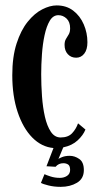

<svg xmlns="http://www.w3.org/2000/svg" viewBox="-20 -550 374 727"><path d="M210 157.5Q184.5 157.5 163.5 152.2Q142.5 147 135 142.5L148.5 109.5Q154 112.5 170.8 118Q187.5 123.5 207 123.5Q222.5 123.5 234 115.8Q245.5 108 245.5 93.5Q245.5 78 238 73Q230.5 68 220 68Q201.5 68 190.5 81.5L156 79.5L182.5 10.5Q137.5 6.5 102.2 -29.2Q67 -65 46.8 -125.8Q26.5 -186.5 26.5 -265Q26.5 -335 42.8 -385.2Q59 -435.5 84.8 -467.5Q110.5 -499.5 139.8 -514.5Q169 -529.5 194.5 -529.5Q231.5 -529.5 257.5 -509.5Q283.5 -489.5 297.2 -457.5Q311 -425.5 311 -390Q311 -362 299 -346.8Q287 -331.5 268.5 -331.5Q249 -331.5 236.8 -344.8Q224.5 -358 224.5 -380Q224.5 -394 229.8 -402.5Q235 -411 240.2 -419.8Q245.5 -428.5 245.5 -443Q245.5 -467 232 -479.8Q218.5 -492.5 201 -492.5Q181 -492.5 168.5 -471.5Q156 -450.5 148.8 -416.8Q141.5 -383 138.8 -344Q136 -305 136 -268.5Q136 -228 139 -185.8Q142 -143.5 150 -108.2Q158 -73 172.5 -51.2Q187 -29.5 209.5 -29.5Q238 -29.5 253 -45.5Q268 -61.5 275.5 -83L303.5 -59.5Q295 -38 274 -18.5Q253 1 219.5 8L201 52.5Q203 49.5 215.2 44.8Q227.5 40 244 40Q263 40 280.2 52Q297.5 64 297.5 94Q297.5 126.5 271.5 142Q245.5 157.5 210 157.5Z"/></svg>

Font: Imbue 10pt SemiBold
Style: Regular
Weight: 600
Designer: Tyler Finck
Foundry: Etcetera Type Company
Version: Version 1.102; ttfautohint (v1.8.3)